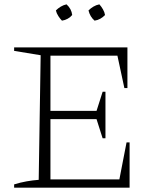

<svg xmlns="http://www.w3.org/2000/svg" viewBox="-20 -863 718 883"><path d="M562 -208H576V0H45V-15Q74 -24 102.5 -29Q131 -34 158 -36L167 -609L45 -629V-645H566V-458H552L520 -607H212V-353H424L452 -441H465V-227H452L424 -315H212V-38H529ZM286 -843Q309 -822 312 -794Q304 -784 291.5 -777Q279 -770 265 -768Q256 -777 248 -789.5Q240 -802 237 -815Q247 -825 259.5 -832.5Q272 -840 286 -843ZM437 -843Q446 -833 453.5 -820Q461 -807 463 -794Q454 -784 441.5 -777Q429 -770 415 -768Q394 -786 387 -815Q397 -825 409.5 -832.5Q422 -840 437 -843Z"/></svg>

Font: Piazzolla SC ExtraLight
Style: Regular
Weight: 200
Designer: Juan Pablo del Peral
Foundry: Huerta Tipografica
Version: Version 1.330